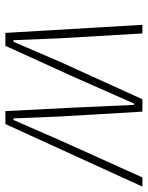

<svg xmlns="http://www.w3.org/2000/svg" viewBox="62 -610 548 712"><g transform="rotate(90 336.0 -254.0)"><path d="M72 -508H104L122 -202L129 -30H135L209 -202L348 -508H394L412 -202L419 -30H425L500 -202L638 -508H672L440 0H392L379 -254L369 -477H364L265 -253L150 0H102Z"/></g></svg>

Font: IBM Plex Sans Condensed ExtraLight
Style: Italic
Weight: 200
Width: 3
Italic angle: -11°
Designer: Mike Abbink, Paul van der Laan, Pieter van Rosmalen
Foundry: Bold Monday
Version: Version 1.3